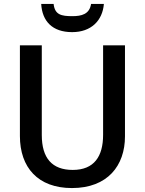

<svg xmlns="http://www.w3.org/2000/svg" viewBox="-20 -944 735 974"><path d="M507 -924H442C434 -872 394 -862 347 -862C291 -862 258 -869 252 -924H189C194 -837 245 -781 346 -781C442 -781 500 -839 507 -924ZM614 -714H503V-260C503 -151 458 -82 349 -82C244 -82 192 -142 192 -259V-714H81V-254C81 -95 172 10 345 10C526 10 614 -104 614 -252Z"/></svg>

Font: Noto Sans Thai Medium
Style: Regular
Weight: 500
Designer: Monotype Design Team
Foundry: Monotype Imaging Inc.
Version: Version 1.901